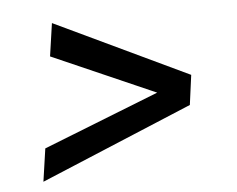

<svg xmlns="http://www.w3.org/2000/svg" viewBox="-38 -538 596 482"><g transform="rotate(-5 260.0 -296.5)"><path d="M436 -259 446 -334 109 -494 97 -411 357 -297 65 -182 53 -99Z"/></g></svg>

Font: Ropa Sans
Style: Italic
Weight: 400
Designer: Botio Nikoltchev
Foundry: Botjo Nikoltchev
Version: Version 1.002